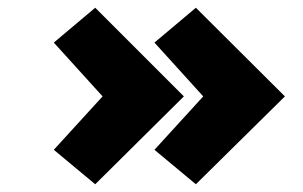

<svg xmlns="http://www.w3.org/2000/svg" viewBox="-20 -506 784 496"><path d="M486 -30 379 -119 505 -257 379 -396 486 -486 716 -257ZM226 -30 119 -119 245 -257 119 -396 226 -486 455 -257Z"/></svg>

Font: Lil Grotesk Black
Style: Regular
Weight: 900
Designer: Bastien Sozeau
Foundry: NBR — Bastien Sozeau
Version: Version 3.003; ttfautohint (v1.8.4.7-5d5b);gftools[0.9.33]